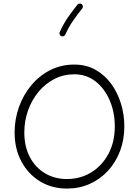

<svg xmlns="http://www.w3.org/2000/svg" viewBox="-20 -1052 785 1091"><path d="M360.4 19.5Q274.4 19.5 207.3 -21.5Q140.1 -62.5 101.6 -134.5Q63 -206.5 63 -299.3Q63 -374 87.6 -443.4Q112.3 -512.7 157.5 -567.1Q202.6 -621.6 264.9 -653.3Q327.1 -685.1 402.3 -685.1Q470.2 -685.1 522.9 -655.3Q575.7 -625.5 612.1 -575.4Q648.4 -525.4 667.5 -462.6Q686.5 -399.9 686.5 -334Q686.5 -258.3 662.1 -193.8Q637.7 -129.4 593.5 -81.5Q549.3 -33.7 490 -7.1Q430.7 19.5 360.4 19.5ZM360.4 -34.7Q437.5 -34.7 499 -72.8Q560.5 -110.8 596.4 -178.2Q632.3 -245.6 632.3 -334Q632.3 -414.1 603.5 -481.4Q574.7 -548.8 522.9 -589.4Q471.2 -629.9 402.3 -629.9Q341.8 -629.9 289.8 -603.5Q237.8 -577.1 199.5 -531Q161.1 -484.9 139.6 -425.3Q118.2 -365.7 118.2 -299.3Q118.2 -219.2 149.4 -159.7Q180.7 -100.1 235.6 -67.4Q290.5 -34.7 360.4 -34.7ZM444.3 -1028.3Q449.7 -1023.9 450.7 -1016.6Q451.7 -1009.3 447.3 -1003.9Q419.9 -969.7 395.8 -935.3Q371.6 -900.9 351.1 -855.5Q348.1 -849.1 341.3 -846.4Q334.5 -843.8 328.1 -846.7Q321.8 -849.1 319.1 -856.2Q316.4 -863.3 319.3 -869.6Q341.3 -918 366.9 -954.6Q392.6 -991.2 419.9 -1025.4Q424.3 -1030.8 431.9 -1031.7Q439.5 -1032.7 444.3 -1028.3Z"/></svg>

Font: Mikhak-DS2-FD Light
Style: Regular
Weight: 300
Designer: Amin Abedi
Version: Version 3.2